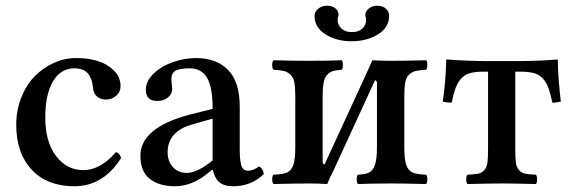

<svg xmlns="http://www.w3.org/2000/svg" viewBox="-20 -645 2019 675"><path d="M405.8 -89.8Q343.3 9.8 241.2 9.8Q146 9.8 91.6 -48.3Q37.1 -106.4 37.1 -206.1Q37.1 -258.3 55.2 -303.2Q73.2 -348.1 102.8 -377.7Q132.3 -407.2 169.9 -424.1Q207.5 -440.9 247.1 -440.9Q319.8 -440.9 361.8 -412.4Q403.8 -383.8 403.8 -342.8Q403.8 -321.3 388.2 -308.1Q372.6 -294.9 353 -294.9Q334 -294.9 321.5 -305.2Q309.1 -315.4 307.1 -335Q305.7 -350.1 302.5 -360.8Q299.3 -371.6 292.5 -382.3Q285.6 -393.1 272.7 -398.9Q259.8 -404.8 241.2 -404.8Q193.8 -404.8 166.5 -359.4Q139.2 -314 139.2 -231.9Q139.2 -146 177.2 -96.4Q215.3 -46.9 272.9 -46.9Q333 -46.9 387.2 -109.9Q399.9 -108.4 405.8 -89.8Z M727.5 -81.1V-228L657.7 -208Q569.3 -184.1 569.3 -108.9Q569.3 -79.1 587.4 -58.1Q605.5 -37.1 636.7 -37.1Q673.3 -37.1 727.5 -81.1ZM728.5 -47.9H725.6L702.6 -29.8Q650.9 9.8 594.7 9.8Q539.6 9.8 506.6 -16.1Q473.6 -42 473.6 -97.2Q473.6 -195.3 643.6 -241.2L727.5 -262.2Q727.5 -339.8 707.5 -372.3Q687.5 -404.8 647.5 -404.8Q611.3 -404.8 596.9 -396.2Q582.5 -387.7 582.5 -367.2Q582.5 -359.9 584 -348.6Q585.4 -337.4 585.4 -332Q585.4 -315.4 570.8 -302.7Q556.2 -290 532.7 -290Q492.7 -290 492.7 -330.1Q492.7 -359.4 519.3 -385.5Q545.9 -411.6 586.7 -426.3Q627.4 -440.9 669.4 -440.9Q740.2 -440.9 781.5 -399.4Q822.8 -357.9 822.8 -270V-124Q822.8 -104 823.7 -91.6Q824.7 -79.1 827.4 -67.4Q830.1 -55.7 836.2 -50.3Q842.3 -44.9 851.6 -44.9Q871.1 -44.9 890.6 -60.1Q904.8 -52.7 907.7 -33.2Q863.3 9.8 800.3 9.8Q766.6 9.8 750.2 -5.1Q733.9 -20 728.5 -47.9Z M1121.1 -66.9 1269 -388.2Q1287.6 -428.7 1289.1 -433.1Q1317.4 -431.2 1357.4 -431.2Q1396 -431.2 1478 -433.1Q1482.4 -428.7 1482.4 -416.5Q1482.4 -404.3 1478 -399.9Q1452.6 -398.4 1439.9 -395Q1427.2 -391.6 1417.2 -381.6Q1407.2 -371.6 1404.3 -353.8Q1401.4 -335.9 1401.4 -304.2V-126Q1401.4 -84 1408.4 -64.5Q1415.5 -44.9 1430.2 -38.6Q1444.8 -32.2 1478 -30.8Q1482.4 -26.4 1482.4 -14.4Q1482.4 -2.4 1478 2Q1397.9 0 1357.4 0Q1284.2 0 1238.3 2Q1233.9 -2.4 1233.9 -14.4Q1233.9 -26.4 1238.3 -30.8Q1264.6 -32.2 1277.6 -38.3Q1290.5 -44.4 1297.9 -64.7Q1305.2 -85 1305.2 -126V-351.1Q1305.2 -362.8 1298.3 -362.8L1150.4 -41Q1139.6 -21.5 1130.4 2Q1102.1 0 1062 0Q1021.5 0 941.4 2Q937 -2.4 937 -14.4Q937 -26.4 941.4 -30.8Q974.6 -32.2 989.3 -38.6Q1003.9 -44.9 1011 -64.5Q1018.1 -84 1018.1 -126V-304.2Q1018.1 -335.9 1015.1 -353.8Q1012.2 -371.6 1002.2 -381.6Q992.2 -391.6 979.5 -395Q966.8 -398.4 941.4 -399.9Q937 -404.3 937 -416.5Q937 -428.7 941.4 -433.1Q1019.5 -431.2 1062 -431.2Q1135.3 -431.2 1181.2 -433.1Q1185.5 -428.7 1185.5 -416.5Q1185.5 -404.3 1181.2 -399.9Q1161.1 -398.4 1150.1 -395Q1139.2 -391.6 1130.1 -381.8Q1121.1 -372.1 1117.7 -353.5Q1114.3 -335 1114.3 -304.2V-79.1Q1114.3 -66.9 1121.1 -66.9ZM1348.1 -589.8Q1348.1 -548.8 1309.1 -524.4Q1270 -500 1216.3 -500Q1162.1 -500 1124 -524.4Q1085.9 -548.8 1085.9 -588.9Q1085.9 -604 1098.9 -614.5Q1111.8 -625 1130.4 -625Q1148.4 -625 1159.4 -615.5Q1170.4 -606 1170.4 -592.8Q1170.4 -591.3 1168 -584Q1167 -581.1 1167 -575.2Q1167 -557.1 1180.2 -544.7Q1193.4 -532.2 1217.3 -532.2Q1240.7 -532.2 1253.9 -544.7Q1267.1 -557.1 1267.1 -575.2Q1267.1 -581.1 1266.1 -584Q1264.2 -587.9 1264.2 -591.8Q1264.2 -605 1276.6 -615Q1289.1 -625 1305.2 -625Q1324.2 -625 1336.2 -615Q1348.1 -605 1348.1 -589.8Z M1695.8 -122.1V-393.1H1680.7Q1651.4 -393.1 1632.6 -387.9Q1613.8 -382.8 1601.3 -368.7Q1588.9 -354.5 1581.8 -335.7Q1574.7 -316.9 1567.9 -284.2Q1549.3 -284.2 1536.6 -288.1Q1547.4 -361.8 1548.8 -436Q1628.9 -430.2 1697.8 -430.2H1789.6Q1872.1 -430.2 1940.9 -436Q1942.4 -362.8 1951.7 -288.1Q1949.7 -287.6 1946.5 -286.9Q1943.4 -286.1 1935.5 -284.9Q1927.7 -283.7 1921.9 -284.2Q1915 -316.9 1908.2 -335.7Q1901.4 -354.5 1888.7 -368.7Q1876 -382.8 1857.2 -387.9Q1838.4 -393.1 1808.6 -393.1H1791.5V-122.1Q1791.5 -89.8 1793.7 -73Q1795.9 -56.2 1805.2 -46.4Q1814.5 -36.6 1826.2 -34.4Q1837.9 -32.2 1863.8 -30.8Q1868.2 -26.4 1868.2 -14.4Q1868.2 -2.4 1863.8 2Q1787.6 0 1745.6 0Q1703.6 0 1623.5 2Q1619.1 -2.4 1619.1 -14.4Q1619.1 -26.4 1623.5 -30.8Q1649.4 -32.2 1661.1 -34.4Q1672.9 -36.6 1682.1 -46.4Q1691.4 -56.2 1693.6 -73Q1695.8 -89.8 1695.8 -122.1Z"/></svg>

Font: Common Serif Medium
Style: Regular
Weight: 500
Designer: Philipp H. Poll, Khaled Hosny
Foundry: Stefan Peev, Context Ltd.
Version: Version 1.026